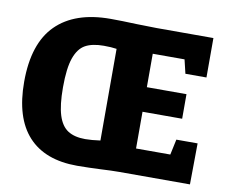

<svg xmlns="http://www.w3.org/2000/svg" viewBox="-78 -811 1096 916"><g transform="rotate(10 469.5 -353.0)"><path d="M795 -199H898L896 0H554Q518 0 462 3Q438 4 408.5 5Q379 6 350 6Q194 6 113 -82.5Q32 -171 32 -345Q32 -531 123 -621.5Q214 -712 386 -712Q440 -712 512 -709L610 -707H885V-516H783L767 -583H613V-421H805V-302H613V-124H779ZM366 -126Q397 -126 439 -132V-576Q414 -580 377 -580Q321 -580 287.5 -561.5Q254 -543 236.5 -493.5Q219 -444 219 -351Q219 -265 234.5 -216Q250 -167 282 -146.5Q314 -126 366 -126Z"/></g></svg>

Font: Bitter Pro ExtraBold
Style: Regular
Weight: 800
Designer: Sol Matas, and Bitter project Authors
Foundry: Sol Matas
Version: Version 1.010